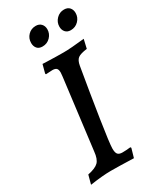

<svg xmlns="http://www.w3.org/2000/svg" viewBox="-211 -892 805 971"><g transform="rotate(-30 192.0 -407.0)"><path d="M202 -93Q202 -69 210 -60Q218 -51 237 -51Q258 -51 284 -54L287 -49L272 3Q182 0 139 0Q91 0 17 11L31 -41Q76 -50 93.5 -67.5Q111 -85 115 -127L166 -535Q168 -553 168 -557Q168 -575 161 -582Q154 -589 137 -589L99 -587Q99 -588 98 -589.5Q97 -591 97 -592L110 -641L134 -640Q188 -638 232 -638Q273 -638 354 -647L342 -595Q303 -590 288.5 -579Q274 -568 269 -539Q244 -393 223 -257Q202 -121 202 -93ZM113 -761Q113 -788 131 -806.5Q149 -825 176 -825Q196 -825 207.5 -812.5Q219 -800 219 -781Q219 -755 200.5 -736Q182 -717 155 -717Q134 -717 123.5 -729.5Q113 -742 113 -761ZM278 -761Q278 -787 296.5 -806Q315 -825 341 -825Q362 -825 373 -812.5Q384 -800 384 -781Q384 -755 365.5 -736Q347 -717 320 -717Q300 -717 289 -729.5Q278 -742 278 -761Z"/></g></svg>

Font: Alegreya Medium
Style: Italic
Weight: 500
Italic angle: -7°
Designer: Juan Pablo del Peral
Foundry: Huerta Tipografica
Version: Version 2.008; ttfautohint (v1.8)